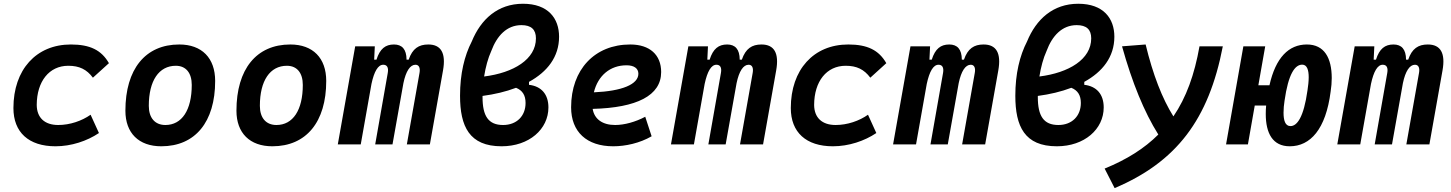

<svg xmlns="http://www.w3.org/2000/svg" viewBox="-20 -762 7657 1013"><path d="M287.1 -102.5C215.3 -102.5 174.3 -141.1 173.8 -208.5C174.3 -333 239.7 -415 340.3 -415C398.4 -415 437.5 -396 470.2 -352.1L554.7 -428.7C515.1 -497.6 455.1 -527.3 354 -527.3C170.9 -527.3 50.8 -394.5 50.8 -191.9C50.8 -64 131.3 9.8 272.9 9.8C356.4 9.8 439.5 -18.1 502 -60.1L458 -156.7C411.6 -124 349.1 -102.5 287.1 -102.5Z M831.1 9.8C1009.8 9.8 1115.2 -118.2 1115.2 -335C1115.2 -456.1 1044.9 -527.3 925.8 -527.3C747.1 -527.3 641.6 -397.5 641.6 -177.7C641.6 -60.1 711.9 9.8 831.1 9.8ZM852.5 -102.5C797.4 -102.5 765.1 -140.1 765.1 -203.6C765.1 -336.4 818.4 -415 907.7 -415C960.9 -415 991.7 -377.4 991.7 -314C991.7 -181.2 939.9 -102.5 852.5 -102.5Z M1417 9.8C1595.7 9.8 1701.2 -118.2 1701.2 -335C1701.2 -456.1 1630.9 -527.3 1511.7 -527.3C1333 -527.3 1227.5 -397.5 1227.5 -177.7C1227.5 -60.1 1297.9 9.8 1417 9.8ZM1438.5 -102.5C1383.3 -102.5 1351.1 -140.1 1351.1 -203.6C1351.1 -336.4 1404.3 -415 1493.7 -415C1546.9 -415 1577.6 -377.4 1577.6 -314C1577.6 -181.2 1525.9 -102.5 1438.5 -102.5Z M1957.5 -517.6H1854L1762.2 0H1883.3L1939.9 -319.3C1954.1 -385.3 1974.6 -420.4 2002 -420.4C2022.5 -420.4 2030.8 -405.3 2025.9 -377.4L1959.5 0H2050.8L2108.4 -323.2C2121.6 -386.7 2144 -420.4 2171.9 -420.4C2190.4 -420.4 2198.2 -404.3 2193.4 -377.4L2126.5 0H2248L2317.4 -390.6C2333.5 -481 2307.6 -527.3 2239.7 -527.3C2189.5 -527.3 2156.2 -505.9 2136.2 -447.3H2125C2124.5 -502.4 2101.1 -527.3 2058.6 -527.3C2013.7 -527.3 1984.4 -504.9 1966.3 -447.3H1954.1Z M2771 -330.1C2867.2 -382.8 2929.7 -461.4 2929.7 -568.4C2929.7 -664.6 2872.6 -742.2 2739.3 -742.2C2606 -742.2 2517.1 -660.2 2469.2 -543.5C2430.2 -467.8 2407.2 -373 2407.2 -256.8C2407.2 -95.2 2456.1 9.8 2626.5 9.8C2771.5 9.8 2873.5 -80.1 2873.5 -195.3C2873.5 -264.2 2836.4 -307.1 2771 -314.5ZM2534.2 -358.4C2542 -407.7 2554.7 -455.1 2572.3 -493.7C2601.6 -572.3 2653.3 -629.4 2731 -629.4C2782.7 -629.4 2807.6 -606.4 2807.6 -559.6C2807.6 -449.2 2689.9 -377.9 2534.2 -358.4ZM2702.6 -298.8C2736.3 -285.2 2752.9 -259.8 2752.9 -218.8C2752.9 -149.9 2706.1 -102.5 2634.3 -102.5C2556.6 -102.5 2525.9 -149.9 2525.9 -249.5C2525.9 -251.5 2525.9 -253.4 2525.9 -255.9C2588.9 -264.2 2648.9 -278.3 2702.6 -298.8Z M3225.6 -102.5C3158.2 -102.5 3115.7 -133.8 3106.9 -187.5C3339.8 -193.4 3468.3 -257.8 3468.3 -381.8C3468.3 -473.1 3407.7 -527.3 3305.2 -527.3C3117.7 -527.3 2993.2 -395 2993.2 -195.8C2993.2 -66.4 3075.7 9.8 3215.3 9.8C3280.3 9.8 3355.5 -6.8 3418 -43L3384.3 -146C3333 -118.7 3274.4 -102.5 3225.6 -102.5ZM3113.3 -274.9C3134.8 -362.8 3198.7 -417.5 3285.6 -417.5C3325.7 -417.5 3348.1 -400.9 3348.1 -373C3348.1 -316.9 3261.7 -281.2 3113.3 -274.9Z M3715.3 -517.6H3611.8L3520 0H3641.1L3697.8 -319.3C3711.9 -385.3 3732.4 -420.4 3759.8 -420.4C3780.3 -420.4 3788.6 -405.3 3783.7 -377.4L3717.3 0H3808.6L3866.2 -323.2C3879.4 -386.7 3901.9 -420.4 3929.7 -420.4C3948.2 -420.4 3956.1 -404.3 3951.2 -377.4L3884.3 0H4005.9L4075.2 -390.6C4091.3 -481 4065.4 -527.3 3997.6 -527.3C3947.3 -527.3 3914.1 -505.9 3894 -447.3H3882.8C3882.3 -502.4 3858.9 -527.3 3816.4 -527.3C3771.5 -527.3 3742.2 -504.9 3724.1 -447.3H3711.9Z M4388.7 -102.5C4316.9 -102.5 4275.9 -141.1 4275.4 -208.5C4275.9 -333 4341.3 -415 4441.9 -415C4500 -415 4539.1 -396 4571.8 -352.1L4656.2 -428.7C4616.7 -497.6 4556.6 -527.3 4455.6 -527.3C4272.5 -527.3 4152.3 -394.5 4152.3 -191.9C4152.3 -64 4232.9 9.8 4374.5 9.8C4458 9.8 4541 -18.1 4603.5 -60.1L4559.6 -156.7C4513.2 -124 4450.7 -102.5 4388.7 -102.5Z M4887.2 -517.6H4783.7L4691.9 0H4813L4869.6 -319.3C4883.8 -385.3 4904.3 -420.4 4931.6 -420.4C4952.1 -420.4 4960.4 -405.3 4955.6 -377.4L4889.2 0H4980.5L5038.1 -323.2C5051.3 -386.7 5073.7 -420.4 5101.6 -420.4C5120.1 -420.4 5127.9 -404.3 5123 -377.4L5056.2 0H5177.7L5247.1 -390.6C5263.2 -481 5237.3 -527.3 5169.4 -527.3C5119.1 -527.3 5085.9 -505.9 5065.9 -447.3H5054.7C5054.2 -502.4 5030.8 -527.3 4988.3 -527.3C4943.4 -527.3 4914.1 -504.9 4896 -447.3H4883.8Z M5700.7 -330.1C5796.9 -382.8 5859.4 -461.4 5859.4 -568.4C5859.4 -664.6 5802.2 -742.2 5668.9 -742.2C5535.6 -742.2 5446.8 -660.2 5398.9 -543.5C5359.9 -467.8 5336.9 -373 5336.9 -256.8C5336.9 -95.2 5385.7 9.8 5556.2 9.8C5701.2 9.8 5803.2 -80.1 5803.2 -195.3C5803.2 -264.2 5766.1 -307.1 5700.7 -314.5ZM5463.9 -358.4C5471.7 -407.7 5484.4 -455.1 5502 -493.7C5531.2 -572.3 5583 -629.4 5660.6 -629.4C5712.4 -629.4 5737.3 -606.4 5737.3 -559.6C5737.3 -449.2 5619.6 -377.9 5463.9 -358.4ZM5632.3 -298.8C5666 -285.2 5682.6 -259.8 5682.6 -218.8C5682.6 -149.9 5635.7 -102.5 5564 -102.5C5486.3 -102.5 5455.6 -149.9 5455.6 -249.5C5455.6 -251.5 5455.6 -253.4 5455.6 -255.9C5518.6 -264.2 5578.6 -278.3 5632.3 -298.8Z M5860.8 230.5C6187 92.3 6357.4 -131.3 6431.6 -517.6H6308.6C6282.2 -368.2 6238.8 -247.6 6170.9 -147.9C6111.8 -242.2 6063 -367.7 6024.4 -527.3L5899.9 -517.6C5953.6 -325.2 6016.6 -171.4 6091.3 -52.2C6018.1 21 5925.3 79.6 5808.1 127.4Z M6784.7 9.8C6893.1 9.8 6975.1 -79.6 7000.5 -278.8C7004.4 -303.7 7006.3 -327.6 7006.3 -350.1C7006.3 -456.1 6967.3 -527.3 6875 -527.3C6779.8 -527.3 6710.4 -458.5 6677.7 -312H6619.1L6655.3 -517.6H6540L6448.7 0H6564L6600.1 -205.1H6660.2C6658.7 -189.9 6658.2 -174.8 6658.2 -160.6C6658.2 -59.6 6694.3 9.8 6784.7 9.8ZM6788.6 -96.7C6760.3 -96.7 6752 -127.9 6752 -167.5C6752 -187 6753.9 -210 6757.3 -230.5C6777.3 -372.1 6812 -420.9 6850.6 -420.9C6876.5 -420.9 6884.8 -391.6 6884.8 -354.5C6884.8 -333 6881.8 -307.6 6878.4 -285.6C6858.4 -141.6 6822.8 -96.7 6788.6 -96.7Z M7231 -517.6H7127.4L7035.6 0H7156.7L7213.4 -319.3C7227.5 -385.3 7248 -420.4 7275.4 -420.4C7295.9 -420.4 7304.2 -405.3 7299.3 -377.4L7232.9 0H7324.2L7381.8 -323.2C7395 -386.7 7417.5 -420.4 7445.3 -420.4C7463.9 -420.4 7471.7 -404.3 7466.8 -377.4L7399.9 0H7521.5L7590.8 -390.6C7606.9 -481 7581.1 -527.3 7513.2 -527.3C7462.9 -527.3 7429.7 -505.9 7409.7 -447.3H7398.4C7397.9 -502.4 7374.5 -527.3 7332 -527.3C7287.1 -527.3 7257.8 -504.9 7239.7 -447.3H7227.5Z"/></svg>

Font: Cascadia Code SemiBold
Style: Italic
Weight: 600
Italic angle: -10°
Monospace: yes
Designer: Aaron Bell
Foundry: Saja Typeworks
Version: Version 2404.023